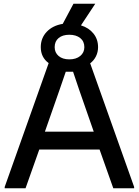

<svg xmlns="http://www.w3.org/2000/svg" viewBox="-20 -1002 739 1022"><path d="M479 -301 401 -525 369 -620H330L297 -524L219 -301ZM429 -751Q429 -782 407 -799.5Q385 -817 349 -817Q313 -817 292 -799.5Q271 -782 271 -751Q271 -722 292 -704Q313 -686 349 -686Q385 -686 407 -704Q429 -722 429 -751ZM5 -7 239 -666Q197 -697 197 -751Q197 -799 228.5 -832.5Q260 -866 314 -875L371 -982H487L411 -867Q453 -854 477.5 -823.5Q502 -793 502 -751Q502 -725 491 -702.5Q480 -680 460 -665L694 -7V0H583L510 -206H189L116 0H5Z"/></svg>

Font: EncodeSans
Style: Medium
Weight: 500
Designer: Pablo Impallari, Andres Torresi
Foundry: Pablo Impallari, Andres Torresi
Version: Version 1.000; ttfautohint (v1.4.1)